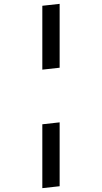

<svg xmlns="http://www.w3.org/2000/svg" viewBox="-20 -755 530 998"><path d="M200 -725 290 -735V-403L200 -393ZM200 -109 290 -119V213L200 223Z"/></svg>

Font: Secular One
Style: Regular
Weight: 400
Designer: Michal Sahar
Foundry: Hagilda
Version: Version 1.000